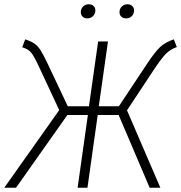

<svg xmlns="http://www.w3.org/2000/svg" viewBox="-36 -878 847 898"><path d="M791 -658Q761 -647 741 -627.5Q721 -608 683 -551L558 -362L714 0H664L519 -340H421L373 0H327L375 -340H279L39 0H-16L241 -363L150 -558Q132 -597 121 -615.5Q110 -634 98.5 -642.5Q87 -651 68 -657L82 -694Q109 -685 124.5 -674.5Q140 -664 153 -644Q166 -624 186 -582L281 -381H380L423 -684H469L426 -381H520L650 -577Q690 -637 714 -659Q738 -681 777 -694ZM342 -821Q342 -837 352.5 -847.5Q363 -858 379 -858Q393 -858 401.5 -850Q410 -842 410 -829Q410 -813 399 -802.5Q388 -792 372 -792Q359 -792 350.5 -800Q342 -808 342 -821ZM523 -821Q523 -837 533.5 -847.5Q544 -858 560 -858Q574 -858 582.5 -850Q591 -842 591 -829Q591 -813 580.5 -802.5Q570 -792 554 -792Q540 -792 531.5 -800Q523 -808 523 -821Z"/></svg>

Font: Fira Sans ExtraLight
Style: Italic
Weight: 275
Italic angle: -8°
Designer: Carrois Corporate & Edenspiekermann AG
Foundry: Carrois Corporate GbR & Edenspiekermann AG
Version: Version 4.203